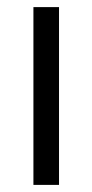

<svg xmlns="http://www.w3.org/2000/svg" viewBox="-20 -520 260 540"><path d="M74 0H146V-500H74Z"/></svg>

Font: Absans
Style: Regular
Weight: 400
Designer: Valerio Monopoli
Version: Version 1.200;Glyphs 3.2 (3217)